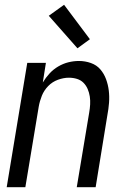

<svg xmlns="http://www.w3.org/2000/svg" viewBox="-20 -783 540 803"><path d="M8 0 94 -520H172L159 -438Q171 -458 187 -475.5Q203 -493 223.5 -505Q244 -517 266 -522.5Q288 -528 310 -528Q336 -528 360 -519.5Q384 -511 399.5 -493Q415 -475 423.5 -452Q432 -429 435 -404Q438 -379 436 -353Q434 -327 429 -301L380 0H301L353 -312Q356 -329 357 -346Q358 -363 355.5 -379.5Q353 -396 346.5 -411Q340 -426 329 -437Q318 -448 302 -453Q286 -458 268 -458Q246 -458 222.5 -449.5Q199 -441 181.5 -423Q164 -405 155 -382.5Q146 -360 142 -337L86 0ZM304 -581 184 -717 248 -763 356 -619Z"/></svg>

Font: Iosevka SS04 Oblique
Style: Regular
Weight: 400
Italic angle: -9°
Monospace: yes
Designer: Belleve Invis
Foundry: Belleve Invis
Version: Version 19.0.0; ttfautohint (v1.8.4)